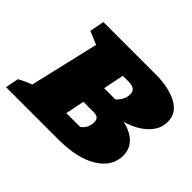

<svg xmlns="http://www.w3.org/2000/svg" viewBox="-156 -726 909 909"><g transform="rotate(45 298.5 -272.0)"><path d="M-32 0 -19 -67Q10 -82 47 -97L128 -443L62 -471L76 -544H428Q514 -544 570 -514Q626 -484 626 -425Q626 -375 585.5 -336Q545 -297 479 -278Q590 -250 590 -163Q590 -90 517.5 -45Q445 0 318 0ZM361 -429H321L300 -325H375Q408 -355 408 -392Q408 -429 361 -429ZM257 -115H349Q365 -126 373 -142.5Q381 -159 381 -176Q381 -196 371.5 -203Q362 -210 346 -210H276Z"/></g></svg>

Font: Piazzolla SC Black
Style: Italic
Weight: 900
Italic angle: -11.3°
Designer: Juan Pablo del Peral
Foundry: Huerta Tipografica
Version: Version 1.330